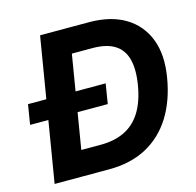

<svg xmlns="http://www.w3.org/2000/svg" viewBox="-106 -838 968 948"><g transform="rotate(-15 378.0 -364.0)"><path d="M336.9 0H126.5L147.5 -127.9H328.6Q399.9 -127.9 451.9 -153.6Q503.9 -179.2 536.4 -231.9Q568.8 -284.7 582 -364.3Q595.2 -443.8 581.1 -496.1Q566.9 -548.3 524.9 -574Q482.9 -599.6 412.1 -599.6H222.2L243.7 -727.5H428.7Q538.6 -727.5 612.5 -683.6Q686.5 -639.6 718.3 -558.3Q750 -477.1 731 -363.8Q712.4 -250.5 661.4 -168.9Q610.4 -87.4 529.1 -43.7Q447.8 0 336.9 0ZM328.6 -727.5 208 0H58.6L179.2 -727.5ZM17.1 -313 33.7 -414.6H430.7L414.1 -313Z"/></g></svg>

Font: Inter 20pt
Style: Bold Italic
Weight: 700
Italic angle: -9.3988°
Version: Version 4.001;git-66647c0bb